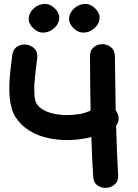

<svg xmlns="http://www.w3.org/2000/svg" viewBox="-20 -936 686 956"><path d="M444 -58Q445 -27 465 -13Q485 1 509.5 -0.5Q534 -2 552 -18.5Q570 -35 568 -66Q562 -174 558 -310Q578 -336 567 -367Q563 -378 556 -387Q554 -487 552 -655Q552 -685 533 -700.5Q514 -716 489 -716Q464 -716 445.5 -700Q427 -684 428 -653Q429 -488 431 -385Q402 -373 382 -369Q312 -357 252 -369Q187 -382 162 -420Q148 -441 151 -519Q153 -548 165 -645Q169 -676 152 -693.5Q135 -711 110.5 -714Q86 -717 65.5 -704Q45 -691 41 -661Q28 -563 27 -523Q22 -406 58 -352Q112 -270 227 -247Q311 -230 404 -247Q418 -249 435 -254Q438 -146 444 -58ZM253 -894Q233 -914 210.5 -916Q188 -918 167.5 -907.5Q147 -897 134.5 -878.5Q122 -860 123 -838.5Q124 -817 145 -796Q165 -776 187.5 -774Q210 -772 230.5 -782.5Q251 -793 263.5 -811.5Q276 -830 275 -851.5Q274 -873 253 -894ZM454 -894Q434 -914 411.5 -916Q389 -918 368.5 -907.5Q348 -897 335.5 -878.5Q323 -860 324 -838.5Q325 -817 346 -796Q366 -776 388.5 -774Q411 -772 431.5 -782.5Q452 -793 464.5 -811.5Q477 -830 476 -851.5Q475 -873 454 -894Z"/></svg>

Font: Balsamiq Sans
Style: Bold
Weight: 700
Designer: Michael Angeles
Foundry: Balsamiq SRL
Version: Version 1.020; ttfautohint (v1.8.4.7-5d5b);gftools[0.9.26]